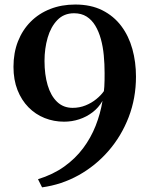

<svg xmlns="http://www.w3.org/2000/svg" viewBox="-20 -772 650 826"><path d="M304 -752.5Q371 -752.5 420.2 -727.8Q469.5 -703 501.8 -660Q534 -617 549.5 -561Q565 -505 565 -442.5Q565 -350 533.8 -268.5Q502.5 -187 447 -123Q391.5 -59 318.2 -18.2Q245 22.5 161 34L143.5 -1Q208 -21 256 -55.2Q304 -89.5 337.5 -134.2Q371 -179 391.5 -231Q412 -283 421 -338Q404 -308.5 378 -288.8Q352 -269 320.8 -258.8Q289.5 -248.5 255.5 -248.5Q211.5 -248.5 172 -264.2Q132.5 -280 102.5 -310.5Q72.5 -341 55.2 -384.8Q38 -428.5 38 -484.5Q38 -544.5 57.2 -593.8Q76.5 -643 111.8 -678.5Q147 -714 195.8 -733.2Q244.5 -752.5 304 -752.5ZM292.5 -308Q322 -308 348 -318.5Q374 -329 394.5 -345.8Q415 -362.5 427 -380Q428 -388 428.8 -399.8Q429.5 -411.5 429.8 -426.2Q430 -441 430 -458Q430 -496.5 426.5 -533.8Q423 -571 414 -603.8Q405 -636.5 390 -661.5Q375 -686.5 352.5 -700.8Q330 -715 298.5 -715Q255 -715 226.8 -685.8Q198.5 -656.5 185 -609.8Q171.5 -563 171.5 -510Q171.5 -451 185 -405.5Q198.5 -360 225.5 -334Q252.5 -308 292.5 -308Z"/></svg>

Font: Merriweather 96pt SemiBold
Style: Regular
Weight: 600
Version: Version 2.100